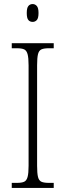

<svg xmlns="http://www.w3.org/2000/svg" viewBox="-20 -927 324 947"><path d="M38 0V-25H63Q87 -25 99 -30.5Q111 -36 116 -54Q121 -72 121 -109V-605Q121 -642 116 -660Q111 -678 99 -683.5Q87 -689 63 -689H38V-714H245V-689H221Q197 -689 184.5 -683.5Q172 -678 167.5 -660Q163 -642 163 -605V-109Q163 -72 167.5 -54Q172 -36 184.5 -30.5Q197 -25 221 -25H245V0ZM141 -819Q128 -819 120 -828Q112 -837 112 -863Q112 -888 120 -897.5Q128 -907 141 -907Q153 -907 161.5 -897.5Q170 -888 170 -863Q170 -837 161.5 -828Q153 -819 141 -819Z"/></svg>

Font: Noto Serif Tamil Condensed ExtraLight
Style: Italic
Weight: 200
Width: 3
Italic angle: -12°
Designer: Indian Type Foundry, Tom Grace, and the Monotype Design Team
Foundry: Monotype Imaging Inc.
Version: Version 2.003; ttfautohint (v1.8.4.7-5d5b)